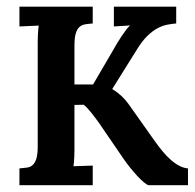

<svg xmlns="http://www.w3.org/2000/svg" viewBox="-20 -544 573 564"><path d="M198.7 -295.9H253.4L310.5 -393.6Q316.9 -405.3 324 -417Q331.1 -428.7 337.9 -438.7Q344.7 -448.7 350.8 -456.8Q356.9 -464.8 361.8 -468.8V-469.2L314.5 -466.3V-524.4H497.6V-475.1Q484.9 -474.1 471.2 -471.4Q457.5 -468.8 442.6 -460.9Q427.7 -453.1 412.4 -438Q397 -422.9 381.8 -397.9L310.1 -283.2V-282.2Q325.2 -272.9 336.7 -262.2Q348.1 -251.5 356.9 -239.3L434.1 -130.4Q445.3 -114.3 457.3 -99.9Q469.2 -85.4 481.7 -74.5Q494.1 -63.5 506.8 -56.9Q519.5 -50.3 532.2 -49.3V0H417Q412.1 -0.5 402.8 -8.3Q393.6 -16.1 383.1 -27.3Q372.6 -38.6 362.1 -51.8Q351.6 -64.9 343.8 -76.2L270 -184.1Q264.6 -190.9 259.3 -198.5Q253.9 -206.1 248 -213.1Q242.2 -220.2 236.6 -226.3Q231 -232.4 226.1 -236.3L198.7 -235.8V-123Q198.7 -112.8 198.7 -102.8Q198.7 -92.8 198.2 -83.7Q197.8 -74.7 197.3 -67.6Q196.8 -60.5 195.8 -55.7L252.4 -57.6V0H37.1V-49.3Q49.8 -50.3 59.8 -51.8Q69.8 -53.2 76.7 -59.8Q83.5 -66.4 87.2 -79.1Q90.8 -91.8 90.8 -114.3V-401.4Q90.8 -411.6 90.8 -421.6Q90.8 -431.6 91.3 -440.4Q91.8 -449.2 92.3 -456.5Q92.8 -463.9 93.8 -468.8L37.1 -466.3V-524.4H252.4V-475.1Q239.3 -474.1 229.5 -472.4Q219.7 -470.7 212.9 -464.4Q206.1 -458 202.4 -445.3Q198.7 -432.6 198.7 -409.7Z"/></svg>

Font: Parastoo Print
Style: Print-Bold
Weight: 700
Foundry: Saber Rastikerdar (saber.rastikerdar@gmail.com)
Version: Version 1.0.0-alpha3